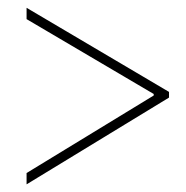

<svg xmlns="http://www.w3.org/2000/svg" viewBox="-20 -590 482 497"><path d="M48.8 -112.8V-142.1L377.9 -342.8V-346.7L48.8 -540.5V-569.8L417.5 -352.1V-337.4Z"/></svg>

Font: Wand UI Pro
Style: Regular
Weight: 400
Designer: Andreas Faust
Version: Version 1.003;FEAKit 1.0